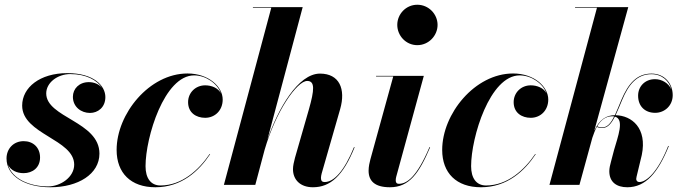

<svg xmlns="http://www.w3.org/2000/svg" viewBox="-20 -780 2868 810"><path d="M399.5 -132C399.5 -267.5 175 -283.5 175 -386C175 -431.5 223 -467.5 276.5 -467.5C342.5 -467.5 390 -442 410.5 -409C398 -424.5 378 -433.5 354.5 -433.5C314.5 -433.5 287.5 -406 287.5 -371.5C287.5 -329 322.5 -303.5 359.5 -303.5C393 -303.5 424.5 -327 424.5 -370.5C424.5 -417.5 377 -471.5 264 -471.5C148.5 -471.5 73.5 -411 73.5 -334.5C73.5 -213.5 293 -192.5 293 -85.5C293 -32.5 235.5 6.5 182.5 6.5C105 6.5 31 -25.5 14 -84.5C25 -62 50 -49.5 79.5 -49.5C117 -49.5 149 -72.5 149 -115.5C149 -157.5 120 -184.5 80 -184.5C36 -184.5 7.5 -151.5 7.5 -111.5C7.5 -37 86.5 10 193 10C309.5 10 399.5 -45.5 399.5 -132Z M866.5 -129.5 864.5 -130.5C818.5 -62.5 747 2.5 657 2.5C616 2.5 594 -28.5 594 -79C594 -200.5 673 -462 799 -462C848 -462 897 -428 912 -386.5C900 -409 872.5 -420 845.5 -420C805 -420 773.5 -389 773.5 -349C773.5 -304 808 -283 845.5 -283C887 -283 919.5 -314.5 919.5 -360C919.5 -414 860.5 -470 771 -470C610 -470 472 -300 472 -147.5C472 -50 532 10 635.5 10C746.5 10 819.5 -59 866.5 -129.5Z M1283 -318 1224.5 -114.5C1220 -98 1216 -79.5 1216 -66.5C1216 -21 1247.5 10 1300 10C1373.5 10 1427 -38 1476 -158.5L1473.5 -159.5C1433 -60 1389.5 -12 1349.5 -12C1339.5 -12 1334 -16.5 1334 -29.5C1334 -34.5 1335.5 -42.5 1337 -48L1415 -319.5C1439.5 -405 1411.5 -469.5 1330 -469.5C1237.5 -469.5 1153 -321 1108 -190.5L1257 -750H1047V-747.5H1124.5L924.5 0H1057L1096.5 -148.5C1144 -311.5 1233 -438.5 1276 -438.5C1309.5 -438.5 1306.5 -400.5 1283 -318Z M1656 -675C1656 -629.5 1692.5 -589.5 1740.5 -589.5C1788.5 -589.5 1826 -629.5 1826 -675C1826 -720.5 1788.5 -760 1740.5 -760C1692.5 -760 1656 -720.5 1656 -675ZM1794.5 -158.5 1792 -159.5C1738 -32 1696 -4.5 1662.5 -4.5C1653 -4.5 1649.5 -10.5 1649.5 -19C1649.5 -23.5 1650 -28.5 1651.5 -34L1768 -460H1566.5V-457.5H1639L1542.5 -107.5C1539.5 -96.5 1535 -77.5 1535 -60C1535 -17 1560.5 10 1625 10C1706.5 10 1747.5 -48.5 1794.5 -158.5Z M2240 -129.5 2238 -130.5C2192 -62.5 2120.5 2.5 2030.5 2.5C1989.5 2.5 1967.5 -28.5 1967.5 -79C1967.5 -200.5 2046.5 -462 2172.5 -462C2221.5 -462 2270.5 -428 2285.5 -386.5C2273.5 -409 2246 -420 2219 -420C2178.5 -420 2147 -389 2147 -349C2147 -304 2181.5 -283 2219 -283C2260.5 -283 2293 -314.5 2293 -360C2293 -414 2234 -470 2144.5 -470C1983.5 -470 1845.5 -300 1845.5 -147.5C1845.5 -50 1905.5 10 2009 10C2120 10 2193 -59 2240 -129.5Z M2801.5 -163.5 2799 -164.5C2755 -53.5 2707 -12 2677 -12C2669 -12 2664 -18 2664 -25C2664 -27 2665 -32 2665.5 -34.5L2687.5 -126C2711 -239.5 2645.5 -292.5 2577 -294C2586 -312.5 2594.5 -334.5 2604.5 -358C2632 -424 2667.5 -467 2728.5 -467C2772.5 -467 2803.5 -438.5 2812.5 -402C2801.5 -429 2772 -446 2743.5 -446C2700.5 -446 2672 -415 2672 -376.5C2672 -331 2701.5 -304 2744 -304C2784 -304 2818 -334.5 2818 -378.5C2818 -428 2783.5 -469.5 2728.5 -469.5C2666.5 -469.5 2630.5 -427 2601.5 -359C2591.5 -335.5 2583 -313 2574 -294C2540 -294 2509 -277.5 2487 -228L2630.5 -750H2406V-747.5H2498.5L2298 0H2424.5L2479 -199C2484.5 -215.5 2490.5 -231 2498 -245C2501.5 -242.5 2510 -240 2520.5 -240C2543.5 -240 2559 -258.5 2574 -288C2616 -277 2586 -202 2570.5 -147L2557.5 -97.5C2554 -86 2550.5 -69.5 2550.5 -58C2550.5 -11 2582 10 2626.5 10C2703.5 10 2755.5 -50.5 2801.5 -163.5ZM2562 -289.5C2565.5 -289.5 2568.5 -289.5 2571 -289C2557.5 -261 2542.5 -242.5 2520.5 -242.5C2510.5 -242.5 2504.5 -244.5 2499.5 -247C2514 -272 2534 -289.5 2562 -289.5Z"/></svg>

Font: Bodoni* 72pt
Style: Bold Italic
Weight: 700
Italic angle: -13°
Version: Version 2.3